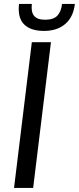

<svg xmlns="http://www.w3.org/2000/svg" viewBox="-20 -924 388 944"><path d="M49 0ZM143 0H49L136.5 -716.5H230.5ZM196 -772Q130.5 -772 98.2 -804.5Q66 -837 73.5 -904.5H136.5Q134.5 -886 136.8 -871.8Q139 -857.5 146.5 -847.5Q154 -837.5 167.5 -832.2Q181 -827 202 -827Q243.5 -827 262.2 -847.2Q281 -867.5 285 -904.5H348Q341 -841 301.2 -806.5Q261.5 -772 196 -772Z"/></svg>

Font: Lato
Style: Italic
Weight: 400
Italic angle: -7°
Designer: Lukasz Dziedzic
Foundry: tyPoland Lukasz Dziedzic
Version: Version 2.007; 2014-02-27